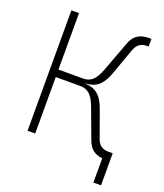

<svg xmlns="http://www.w3.org/2000/svg" viewBox="-151 -797 889 1039"><g transform="rotate(20 293.0 -277.0)"><path d="M80.1 0V-693.4H124V-368.2H266.6Q298.3 -368.2 319.6 -387.7Q340.8 -407.2 357.4 -451.2L422.4 -625.5Q437 -665 463.1 -680.7Q489.3 -696.3 523.9 -696.3H540V-652.3H528.3Q480 -652.3 461.9 -602.5L406.7 -448.7Q388.2 -397 359.9 -373Q331.5 -349.1 287.1 -347.7V-346.2Q331.5 -344.7 359.9 -320.8Q388.2 -296.9 406.7 -245.1L461.9 -91.3Q479 -43 528.3 -43H554.7V141.6H510.7V2Q481 -0.5 458.3 -16.6Q435.5 -32.7 422.4 -68.4L357.4 -242.7Q341.3 -286.1 319.8 -305.7Q298.3 -325.2 266.6 -325.2H124V0Z"/></g></svg>

Font: Caskaydia Cove ExtraLight
Style: Regular
Weight: 200
Monospace: yes
Designer: Aaron Bell
Foundry: Saja Typeworks
Version: Version 4.300; ttfautohint (v1.8.3)